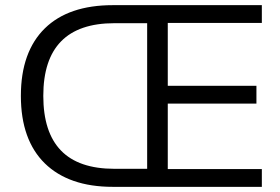

<svg xmlns="http://www.w3.org/2000/svg" viewBox="-20 -725 1086 745"><path d="M418 0Q332 0 266 -23Q200 -46 154 -91Q108 -136 84.5 -201.5Q61 -267 61 -353Q61 -439 84.5 -504.5Q108 -570 154 -615Q200 -660 266 -682.5Q332 -705 418 -705H996V-636H631V-392H975V-323H631V-69H996V0ZM424 -70H551V-635H424Q286 -635 217 -564.5Q148 -494 148 -353Q148 -212 216.5 -141Q285 -70 424 -70Z"/></svg>

Font: NunitoSans1
Style: Book
Weight: 400
Designer: Vernon Adams
Foundry: Vernon Adams
Version: Version 3.101;gftools[0.9.27]